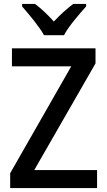

<svg xmlns="http://www.w3.org/2000/svg" viewBox="-20 -961 546 981"><path d="M205 -781H307C330 -826 386 -890 420 -928V-941H354C320 -915 290 -888 255 -851C224 -886 190 -918 159 -941H93V-928C128 -888 181 -825 205 -781ZM476 0V-92H155L468 -637V-714H41V-622H344L32 -76V0Z"/></svg>

Font: Noto Sans Thai Looped SemiCondensed Medium
Style: Regular
Weight: 500
Width: 4
Designer: Sasikarn Vongin, Ben Mitchell
Foundry: The Fontpad Ltd
Version: Version 1.001